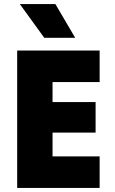

<svg xmlns="http://www.w3.org/2000/svg" viewBox="-20 -930 568 950"><path d="M65 0Q65 -168 65 -340Q65 -512 65 -680Q166 -680 269 -680Q372 -680 473 -680Q473 -642 473 -602Q473 -562 473 -524Q415 -524 356.5 -524Q298 -524 240 -524Q240 -499 240 -474.5Q240 -450 240 -425Q293 -425 347 -425Q401 -425 453 -425Q453 -388 453 -350Q453 -312 453 -274Q401 -274 347 -274Q293 -274 240 -274Q240 -245 240 -215Q240 -185 240 -156Q298 -156 356.5 -156Q415 -156 473 -156Q473 -118 473 -78Q473 -38 473 0Q372 0 269 0Q166 0 65 0ZM352 -743Q315 -743 276 -743Q237 -743 199 -743Q169 -784 138.5 -826.5Q108 -869 78 -910Q122 -910 166.5 -910Q211 -910 254 -910Q278 -869 303 -826.5Q328 -784 352 -743Z"/></svg>

Font: Tilt Warp
Style: Regular
Weight: 400
Designer: Andy Clymer
Foundry: Andy Clymer
Version: Version 1.000